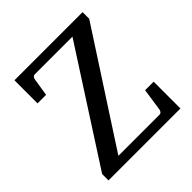

<svg xmlns="http://www.w3.org/2000/svg" viewBox="-181 -804 938 938"><g transform="rotate(-45 287.5 -335.5)"><path d="M536.1 0H39.1V-43.9L411.1 -621.1H150.9Q138.2 -621.1 133.8 -604L119.1 -511.2H60.1V-670.9H530.8V-625L158.2 -50.8H442.9Q449.7 -50.8 454.1 -56.2Q458.5 -61.5 460 -68.8L477.1 -185.1H536.1Z"/></g></svg>

Font: Eeyek
Style: Regular
Weight: 400
Designer: Pravabati Chingangbam and Tabish
Foundry: SIL International
Version: Version 2.000